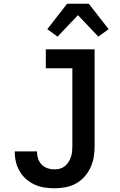

<svg xmlns="http://www.w3.org/2000/svg" viewBox="-20 -999 640 1027"><path d="M272 8Q245 8 218 4Q191 0 166.5 -11Q142 -22 121 -40Q100 -58 86 -81.5Q72 -105 65.5 -131.5Q59 -158 59 -185V-189H178V-187Q178 -168 184 -150Q190 -132 203 -118.5Q216 -105 234.5 -99Q253 -93 272 -93Q287 -93 301 -97Q315 -101 326.5 -110Q338 -119 346 -131.5Q354 -144 359 -158Q364 -172 365.5 -186.5Q367 -201 367 -215V-634H225V-735H486V-215Q486 -186 481 -157Q476 -128 463.5 -101.5Q451 -75 431 -53Q411 -31 385.5 -17Q360 -3 330.5 2.5Q301 8 272 8ZM288 -803 233 -843 339 -979H455L561 -843L506 -803L397 -918Z"/></svg>

Font: R Plex Mono
Style: Bold
Weight: 700
Monospace: yes
Designer: Belleve Invis
Foundry: Belleve Invis
Version: Version 31.8.0